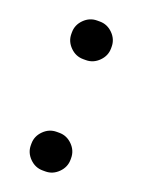

<svg xmlns="http://www.w3.org/2000/svg" viewBox="-107 -564 469 630"><g transform="rotate(20 127.0 -249.5)"><path d="M57.6 -51.8V-57.6Q57.6 -83.5 76.9 -102.8Q96.2 -122.1 122.1 -122.1H131.8Q157.7 -122.1 177 -102.8Q196.3 -83.5 196.3 -57.6V-51.8Q196.3 -25.9 177 -6.6Q157.7 12.7 131.8 12.7H122.1Q96.2 12.7 76.9 -6.6Q57.6 -25.9 57.6 -51.8ZM57.6 -440.4V-446.3Q57.6 -472.2 76.9 -491.5Q96.2 -510.7 122.1 -510.7H131.8Q157.7 -510.7 177 -491.5Q196.3 -472.2 196.3 -446.3V-440.4Q196.3 -414.6 177 -395.3Q157.7 -376 131.8 -376H122.1Q96.2 -376 76.9 -395.3Q57.6 -414.6 57.6 -440.4Z"/></g></svg>

Font: YuPearl-SemiBold
Style: SemiBold
Weight: 600
Designer: Max Yao
Foundry: Max-Everyday
Version: Version 1.011; ttfautohint (v1.8.3)